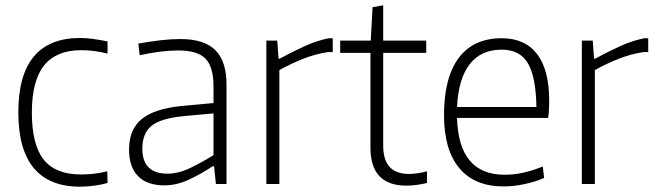

<svg xmlns="http://www.w3.org/2000/svg" viewBox="-20 -693 2474 723"><path d="M282 10Q49 10 49 -270Q49 -550 282 -550Q304 -550 330 -546.5Q356 -543 385 -537V-491Q337 -504 286 -504Q192 -504 146 -446.5Q100 -389 100 -269Q100 -148 144.5 -92Q189 -36 285 -36Q308 -36 331.5 -38.5Q355 -41 384 -48L385 -4Q365 2 336.5 6Q308 10 282 10Z M599 5Q534 5 500 -29.5Q466 -64 466 -130Q466 -206 514 -245Q562 -284 665 -294L784 -305V-367Q784 -441 754 -472Q724 -503 651 -503Q588 -503 506 -485L501 -529Q546 -537 585 -541.5Q624 -546 659 -546Q749 -546 791 -504Q833 -462 833 -374V0H793L786 -67H781Q734 -36 689 -15.5Q644 5 599 5ZM611 -39Q652 -39 697.5 -61Q743 -83 784 -109V-266L675 -256Q587 -248 551.5 -220Q516 -192 516 -133Q516 -39 611 -39Z M983 -540H1024L1029 -472H1033Q1083 -499 1128 -519.5Q1173 -540 1218 -549H1233V-497H1216Q1168 -490 1121.5 -471.5Q1075 -453 1032 -429V0H983Z M1510 6Q1375 6 1375 -137V-494H1261V-540H1376L1383 -666L1423 -673V-540H1585V-494H1423V-144Q1423 -38 1520 -38Q1534 -38 1552 -40.5Q1570 -43 1588 -48V-4Q1547 6 1510 6Z M1876 9Q1767 9 1709.5 -60Q1652 -129 1652 -259Q1652 -401 1707.5 -475Q1763 -549 1869 -549Q1957 -549 2002.5 -489.5Q2048 -430 2048 -315Q2048 -272 2044 -249H1701Q1707 -35 1880 -35Q1915 -35 1949.5 -42.5Q1984 -50 2024 -66L2029 -23Q1995 -8 1954.5 0.5Q1914 9 1876 9ZM1869 -506Q1791 -506 1748.5 -451Q1706 -396 1701 -290H2000Q1998 -405 1967.5 -455.5Q1937 -506 1869 -506Z M2171 -540H2212L2217 -472H2221Q2271 -499 2316 -519.5Q2361 -540 2406 -549H2421V-497H2404Q2356 -490 2309.5 -471.5Q2263 -453 2220 -429V0H2171Z"/></svg>

Font: Encode Sans Narrow
Style: ExtraLight
Weight: 200
Designer: Pablo Impallari, Andres Torresi
Foundry: Pablo Impallari, Andres Torresi
Version: Version 1.000; ttfautohint (v1.00) -l 8 -r 50 -G 200 -x 14 -